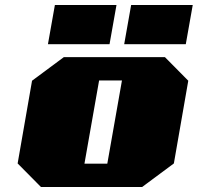

<svg xmlns="http://www.w3.org/2000/svg" viewBox="-20 -753 796 773"><path d="M173 -575 201 -733H449L421 -575ZM480 -575 508 -733H756L728 -575ZM145 0 51 -95 109 -428 237 -523H644L738 -428L680 -95L552 0ZM320 -94H412L471 -429H379Z"/></svg>

Font: Tomorrow ExtraBold
Style: Italic
Weight: 800
Italic angle: -10°
Designer: Tony de Marco, Monica Rizzolli
Foundry: Just in Type
Version: Version 2.002